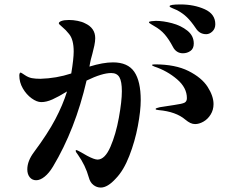

<svg xmlns="http://www.w3.org/2000/svg" viewBox="-20 -846 1040 865"><path d="M744 -818Q744 -826 793 -826Q854 -826 902 -804.5Q950 -783 950 -737Q950 -717 937 -704.5Q924 -692 909 -692Q879 -692 862 -719Q841 -750 822.5 -768Q804 -786 778 -800Q770 -804 757 -809Q744 -814 744 -818ZM614 -395Q614 -347 601 -278Q588 -209 562.5 -143.5Q537 -78 502 -42Q465 -1 434 -1Q416 -1 401 -12.5Q386 -24 380 -47Q365 -101 331 -149Q321 -161 321 -167Q321 -170 324 -170Q327 -170 345 -160Q349 -157 373 -144Q405 -127 420 -127Q453 -128 477.5 -184.5Q502 -241 515.5 -315.5Q529 -390 529 -435Q529 -479 518 -498Q507 -517 481 -517Q440 -517 370 -483Q319 -263 219 -96Q201 -66 181 -50Q161 -34 143 -34Q125 -34 114 -47.5Q103 -61 103 -83Q103 -121 134 -162Q195 -244 229 -308.5Q263 -373 282 -434Q243 -410 216 -398Q189 -386 166 -386Q146 -386 122.5 -403Q99 -420 83 -447.5Q67 -475 67 -506Q67 -511 68.5 -515Q70 -519 72 -519Q75 -519 81.5 -514.5Q88 -510 93 -507Q108 -497 123.5 -494Q139 -491 162 -491Q234 -493 301 -515Q312 -581 312 -614Q312 -668 291 -693Q277 -711 261 -724Q245 -737 245 -741Q245 -747 257 -751.5Q269 -756 291 -756Q310 -756 330 -752Q350 -748 363 -741Q409 -720 409 -674Q409 -660 405 -640.5Q401 -621 396 -603Q388 -575 386 -563L383 -546Q444 -565 489 -565Q556 -565 585 -522.5Q614 -480 614 -395ZM674 -729Q671 -731 664 -735Q657 -739 654 -741.5Q651 -744 651 -746Q651 -749 662.5 -750.5Q674 -752 682 -752Q715 -752 755 -741.5Q795 -731 824 -708Q853 -685 853 -650Q853 -627 838 -616.5Q823 -606 804 -606Q789 -606 777.5 -613.5Q766 -621 759 -635Q741 -669 722 -691Q703 -713 674 -729ZM942 -377Q942 -351 929 -330Q916 -309 896.5 -298Q877 -287 859 -287Q848 -287 837.5 -292Q827 -297 815 -307Q773 -343 695 -350Q681 -351 681 -355Q681 -359 700 -363L765 -373Q801 -378 811.5 -383.5Q822 -389 822 -404Q822 -451 777.5 -489Q733 -527 676 -546Q665 -550 665 -553Q665 -556 678 -556Q770 -556 829.5 -526Q889 -496 915.5 -454.5Q942 -413 942 -377Z"/></svg>

Font: Shippori Mincho
Style: Bold
Weight: 700
Designer: FONTDASU
Foundry: FONTDASU / Google Inc. / but / Adobe
Version: Version 3.110; ttfautohint (v1.8.3)